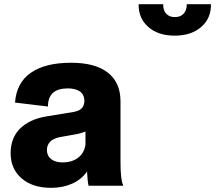

<svg xmlns="http://www.w3.org/2000/svg" viewBox="-20 -891 1068 921"><path d="M225 10Q136 10 83.5 -35.5Q31 -81 31 -156Q31 -230 77 -275Q123 -320 205 -333L333 -354Q360 -359 372 -371.5Q384 -384 385 -407Q384 -438 363 -452.5Q342 -467 305 -467Q210 -467 210 -380L52 -399Q59 -494 128 -542Q197 -590 321 -590Q437 -590 497.5 -542.5Q558 -495 558 -405V-115Q558 -70 561.5 -41Q565 -12 570 -6V0H405Q400 -19 398 -61V-69Q371 -30 326 -10Q281 10 225 10ZM280 -112Q326 -112 355.5 -135Q385 -158 390 -199V-260Q379 -256 366 -252Q353 -248 338 -246L266 -233Q233 -226 219 -209.5Q205 -193 205 -172Q205 -144 225 -128Q245 -112 280 -112ZM818 -720Q739 -720 691.5 -761.5Q644 -803 645 -871H763Q762 -841 777.5 -825Q793 -809 818 -809Q847 -809 861.5 -826Q876 -843 876 -871H992Q993 -803 945 -761.5Q897 -720 818 -720Z"/></svg>

Font: BDO Grotesk ExtraBold
Style: Regular
Weight: 800
Designer: Deni Anggara
Foundry: Lokal Container
Version: Version 2.000